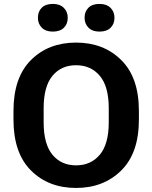

<svg xmlns="http://www.w3.org/2000/svg" viewBox="-20 -942 775 977"><path d="M48.6 -333.3V-377.7Q48.6 -547.6 137.6 -636.5Q226.6 -725.3 366.9 -725.3Q507.1 -725.3 596.9 -636.5Q686.8 -547.6 686.8 -377.7V-333.3Q686.8 -163.3 596.9 -74.5Q507.1 14.4 366.9 14.4Q226.6 14.4 137.6 -74.5Q48.6 -163.3 48.6 -333.3ZM202.1 -319.6Q202.1 -209 246.8 -154.8Q291.5 -100.6 366.9 -100.6Q442.6 -100.6 488 -154.8Q533.4 -209 533.4 -319.6V-391.1Q533.4 -502 488 -556Q442.6 -610.1 366.9 -610.1Q291.5 -610.1 246.8 -556Q202.1 -502 202.1 -391.1ZM172.9 -851.6Q172.9 -883.3 192.5 -902.7Q212.2 -922.1 248.8 -922.1Q284.4 -922.1 304.6 -902.2Q324.7 -882.3 324.7 -851.6Q324.7 -820.3 305.1 -800.8Q285.4 -781.2 248.5 -781.2Q212.6 -781.2 192.7 -801.1Q172.9 -821 172.9 -851.6ZM410.4 -851.6Q410.4 -883.3 430.1 -902.7Q449.7 -922.1 486.3 -922.1Q522.2 -922.1 542.4 -902.2Q562.5 -882.3 562.5 -851.6Q562.5 -820.3 542.8 -800.8Q523.2 -781.2 486.1 -781.2Q450.2 -781.2 430.3 -801.1Q410.4 -821 410.4 -851.6Z"/></svg>

Font: RobotoFlex
Style: Regular
Weight: 400
Designer: Berlow after Robertson
Foundry: Google
Version: Version 2.136